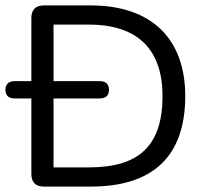

<svg xmlns="http://www.w3.org/2000/svg" viewBox="-34 -690 755 710"><path d="M128 0H301C529 0 651 -109 651 -335C651 -544 529 -670 301 -670H128C98 -670 82 -654 82 -624V-390H20C-2 -390 -14 -378 -14 -358C-14 -337 -2 -326 20 -326H82V-46C82 -16 98 0 128 0ZM295 -71H164V-326H335C357 -326 369 -337 369 -358C369 -379 357 -390 335 -390H164V-599H295C479 -599 567 -503 567 -335C567 -150 479 -71 295 -71Z"/></svg>

Font: SN Pro Book
Style: Regular
Weight: 350
Designer: Tobias Whetton
Foundry: Supernotes
Version: Version 1.003;Glyphs 3.3 (3324)